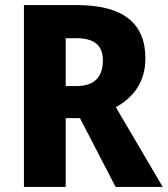

<svg xmlns="http://www.w3.org/2000/svg" viewBox="-20 -734 659 754"><path d="M282 -714H74V0H238V-270H294L434 0H619L435 -313C507 -353 551 -415 551 -505C551 -644 462 -714 282 -714ZM280 -584C352 -584 384 -554 384 -497C384 -426 345 -396 280 -396H238V-584Z"/></svg>

Font: Noto Sans Myanmar UI SemiCondensed ExtraBold
Style: Regular
Weight: 800
Width: 4
Designer: Monotype Design Team
Foundry: Monotype Imaging Inc.
Version: Version 2.103